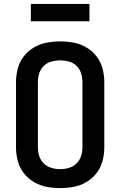

<svg xmlns="http://www.w3.org/2000/svg" viewBox="-20 -955 616 983"><path d="M288 8Q323 8 357.5 1.5Q392 -5 422.5 -23Q453 -41 474.5 -69Q496 -97 505 -131Q514 -165 514 -200V-535Q514 -570 505 -604Q496 -638 474.5 -666Q453 -694 422.5 -712Q392 -730 357.5 -736.5Q323 -743 288 -743Q253 -743 218.5 -736.5Q184 -730 153.5 -712Q123 -694 101.5 -666Q80 -638 71 -604Q62 -570 62 -535V-200Q62 -165 71 -131Q80 -97 101.5 -69Q123 -41 153.5 -23Q184 -5 218.5 1.5Q253 8 288 8ZM288 -89Q265 -89 243 -95.5Q221 -102 204.5 -118Q188 -134 181 -156Q174 -178 174 -200V-535Q174 -558 181 -580Q188 -602 204.5 -618Q221 -634 243 -640Q265 -646 288 -646Q311 -646 333 -640Q355 -634 371.5 -618Q388 -602 395 -580Q402 -558 402 -535V-200Q402 -178 395 -156Q388 -134 371.5 -118Q355 -102 333 -95.5Q311 -89 288 -89ZM138 -846H438V-935H138Z"/></svg>

Font: Iosevka Sparkle Semibold
Style: Regular
Weight: 600
Designer: Belleve Invis
Foundry: Belleve Invis
Version: Version 4.5.0; ttfautohint (v1.8.3)